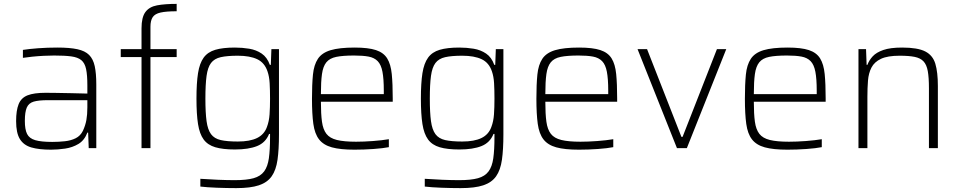

<svg xmlns="http://www.w3.org/2000/svg" viewBox="-20 -763 4948 989"><path d="M243 8Q181 8 141.5 -3.5Q102 -15 82.5 -46.5Q63 -78 63 -139Q63 -194 76 -226.5Q89 -259 122 -272Q155 -285 215 -285Q230 -285 267 -284.5Q304 -284 348.5 -283Q393 -282 430 -281V-323Q430 -376 423.5 -407Q417 -438 399 -453Q381 -468 347 -472.5Q313 -477 259 -477Q235 -477 205 -475.5Q175 -474 146 -471Q117 -468 98 -465V-506Q130 -511 176.5 -514.5Q223 -518 276 -518Q339 -518 378.5 -509.5Q418 -501 439 -480Q460 -459 468 -422Q476 -385 476 -328V0H437L434 -80H430Q415 -40 384 -21.5Q353 -3 315 2.5Q277 8 243 8ZM249 -32Q283 -32 314.5 -35.5Q346 -39 370 -51Q394 -63 407 -89Q420 -117 425 -145Q430 -173 430 -210V-247H227Q179 -247 153.5 -239.5Q128 -232 118 -209Q108 -186 108 -140Q108 -96 119.5 -73Q131 -50 161.5 -41Q192 -32 249 -32Z M709 0V-469H602V-510H709V-617Q709 -674 729 -701Q749 -728 789 -735.5Q829 -743 890 -743V-705Q837 -705 807.5 -698.5Q778 -692 766.5 -674.5Q755 -657 755 -625V-510H890V-469H755V0Z M1197 206Q1149 206 1097 204Q1045 202 1012 198V158Q1054 161 1102.5 163Q1151 165 1189 165Q1250 165 1286 155Q1322 145 1340.5 120Q1359 95 1365 52Q1371 9 1371 -57V-73H1366Q1348 -28 1304 -10.5Q1260 7 1190 7Q1128 7 1089 -4.5Q1050 -16 1029 -44.5Q1008 -73 1000 -124Q992 -175 992 -255Q992 -335 1000 -386Q1008 -437 1029 -466Q1050 -495 1089 -506.5Q1128 -518 1190 -518Q1228 -518 1264 -512Q1300 -506 1328 -487Q1356 -468 1370 -429H1375L1378 -510H1417V-71Q1417 7 1409.5 60Q1402 113 1379.5 145Q1357 177 1313.5 191.5Q1270 206 1197 206ZM1205 -34Q1267 -34 1304 -52Q1341 -70 1355 -109Q1366 -138 1368.5 -173.5Q1371 -209 1371 -255Q1371 -300 1369 -334.5Q1367 -369 1358 -395Q1343 -440 1305 -458Q1267 -476 1205 -476Q1150 -476 1117 -468.5Q1084 -461 1067 -438.5Q1050 -416 1044 -372Q1038 -328 1038 -255Q1038 -183 1044 -139Q1050 -95 1067 -72Q1084 -49 1117 -41.5Q1150 -34 1205 -34Z M1806 8Q1733 8 1689.5 -4Q1646 -16 1623.5 -45Q1601 -74 1594 -125Q1587 -176 1587 -254Q1587 -328 1592 -378.5Q1597 -429 1617.5 -460Q1638 -491 1683 -504.5Q1728 -518 1807 -518Q1877 -518 1916.5 -505Q1956 -492 1974.5 -462Q1993 -432 1998 -381.5Q2003 -331 2003 -256V-239H1633Q1633 -176 1638.5 -136Q1644 -96 1661.5 -73.5Q1679 -51 1715.5 -42Q1752 -33 1814 -33Q1853 -33 1900.5 -36.5Q1948 -40 1983 -46V-5Q1953 1 1903.5 4.5Q1854 8 1806 8ZM1633 -278H1957V-296Q1957 -357 1950 -393.5Q1943 -430 1925.5 -448Q1908 -466 1878.5 -471.5Q1849 -477 1804 -477Q1746 -477 1712 -470Q1678 -463 1661 -442Q1644 -421 1638.5 -381.5Q1633 -342 1633 -278Z M2353 206Q2305 206 2253 204Q2201 202 2168 198V158Q2210 161 2258.5 163Q2307 165 2345 165Q2406 165 2442 155Q2478 145 2496.5 120Q2515 95 2521 52Q2527 9 2527 -57V-73H2522Q2504 -28 2460 -10.5Q2416 7 2346 7Q2284 7 2245 -4.5Q2206 -16 2185 -44.5Q2164 -73 2156 -124Q2148 -175 2148 -255Q2148 -335 2156 -386Q2164 -437 2185 -466Q2206 -495 2245 -506.5Q2284 -518 2346 -518Q2384 -518 2420 -512Q2456 -506 2484 -487Q2512 -468 2526 -429H2531L2534 -510H2573V-71Q2573 7 2565.5 60Q2558 113 2535.5 145Q2513 177 2469.5 191.5Q2426 206 2353 206ZM2361 -34Q2423 -34 2460 -52Q2497 -70 2511 -109Q2522 -138 2524.5 -173.5Q2527 -209 2527 -255Q2527 -300 2525 -334.5Q2523 -369 2514 -395Q2499 -440 2461 -458Q2423 -476 2361 -476Q2306 -476 2273 -468.5Q2240 -461 2223 -438.5Q2206 -416 2200 -372Q2194 -328 2194 -255Q2194 -183 2200 -139Q2206 -95 2223 -72Q2240 -49 2273 -41.5Q2306 -34 2361 -34Z M2962 8Q2889 8 2845.5 -4Q2802 -16 2779.5 -45Q2757 -74 2750 -125Q2743 -176 2743 -254Q2743 -328 2748 -378.5Q2753 -429 2773.5 -460Q2794 -491 2839 -504.5Q2884 -518 2963 -518Q3033 -518 3072.5 -505Q3112 -492 3130.5 -462Q3149 -432 3154 -381.5Q3159 -331 3159 -256V-239H2789Q2789 -176 2794.5 -136Q2800 -96 2817.5 -73.5Q2835 -51 2871.5 -42Q2908 -33 2970 -33Q3009 -33 3056.5 -36.5Q3104 -40 3139 -46V-5Q3109 1 3059.5 4.5Q3010 8 2962 8ZM2789 -278H3113V-296Q3113 -357 3106 -393.5Q3099 -430 3081.5 -448Q3064 -466 3034.5 -471.5Q3005 -477 2960 -477Q2902 -477 2868 -470Q2834 -463 2817 -442Q2800 -421 2794.5 -381.5Q2789 -342 2789 -278Z M3467 0 3264 -510H3313L3490 -58H3496L3673 -510H3721L3518 0Z M4036 8Q3963 8 3919.5 -4Q3876 -16 3853.5 -45Q3831 -74 3824 -125Q3817 -176 3817 -254Q3817 -328 3822 -378.5Q3827 -429 3847.5 -460Q3868 -491 3913 -504.5Q3958 -518 4037 -518Q4107 -518 4146.5 -505Q4186 -492 4204.5 -462Q4223 -432 4228 -381.5Q4233 -331 4233 -256V-239H3863Q3863 -176 3868.5 -136Q3874 -96 3891.5 -73.5Q3909 -51 3945.5 -42Q3982 -33 4044 -33Q4083 -33 4130.5 -36.5Q4178 -40 4213 -46V-5Q4183 1 4133.5 4.5Q4084 8 4036 8ZM3863 -278H4187V-296Q4187 -357 4180 -393.5Q4173 -430 4155.5 -448Q4138 -466 4108.5 -471.5Q4079 -477 4034 -477Q3976 -477 3942 -470Q3908 -463 3891 -442Q3874 -421 3868.5 -381.5Q3863 -342 3863 -278Z M4402 0V-510H4441L4444 -429H4448Q4457 -453 4475.5 -473Q4494 -493 4530 -505.5Q4566 -518 4627 -518Q4707 -518 4746 -498Q4785 -478 4798 -434.5Q4811 -391 4811 -320V0H4765V-309Q4765 -364 4759 -397Q4753 -430 4737 -447Q4721 -464 4691.5 -470Q4662 -476 4614 -476Q4552 -476 4518 -460Q4484 -444 4469 -415Q4454 -386 4451 -347.5Q4448 -309 4448 -264V0Z"/></svg>

Font: Saira ExtraLight
Style: Regular
Weight: 200
Designer: Hector Gatti with collaboration of the Omnibus-Type team
Foundry: Omnibus-Type
Version: Version 1.100; ttfautohint (v1.8.3)